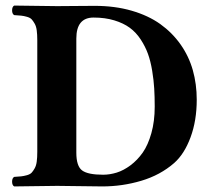

<svg xmlns="http://www.w3.org/2000/svg" viewBox="-20 -667 774 689"><path d="M253.9 -119.1Q253.9 -70.8 274.7 -55.4Q295.4 -40 350.1 -40Q374 -40 398.7 -47.6Q423.3 -55.2 448.2 -73.7Q473.1 -92.3 492.2 -119.4Q511.2 -146.5 523.2 -189.2Q535.2 -231.9 535.2 -284.2Q535.2 -320.3 533.4 -349.6Q531.7 -378.9 526.1 -413.1Q520.5 -447.3 511 -473.6Q501.5 -500 484.9 -525.4Q468.3 -550.8 445.6 -567.4Q422.9 -584 389.9 -594Q356.9 -604 315.9 -604Q253.9 -604 253.9 -528.8ZM185.1 0 30.8 2Q23.4 -2.4 23.4 -15.1Q23.4 -27.8 30.8 -32.2Q47.4 -33.2 56.4 -34.2Q65.4 -35.2 76.7 -38.3Q87.9 -41.5 93.3 -47.1Q98.6 -52.7 104.2 -62.5Q109.9 -72.3 111.8 -86.9Q113.8 -101.6 113.8 -122.1V-522.9Q113.8 -543.5 111.8 -558.1Q109.9 -572.8 104.2 -582.5Q98.6 -592.3 93.3 -597.9Q87.9 -603.5 76.7 -606.7Q65.4 -609.9 56.4 -610.8Q47.4 -611.8 30.8 -612.8Q23.4 -617.2 23.4 -629.9Q23.4 -642.6 30.8 -647Q145 -645 185.1 -645Q203.6 -645 247.6 -645.5Q291.5 -646 319.8 -646Q392.1 -646 452.1 -628.7Q512.2 -611.3 555.2 -580.6Q598.1 -549.8 627.9 -507.6Q657.7 -465.3 671.9 -415.3Q686 -365.2 686 -309.1Q686 -234.4 663.8 -174.3Q641.6 -114.3 605 -82Q555.2 -38.6 487.1 -18.3Q418.9 2 347.2 2Q327.1 2 266.1 1Q205.1 0 185.1 0Z"/></svg>

Font: Linux Libertine G
Style: Bold
Weight: 700
Designer: Philipp H. Poll
Foundry: Philipp H. Poll
Version: Version 5.0.3